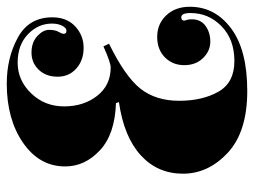

<svg xmlns="http://www.w3.org/2000/svg" viewBox="-114 -646 769 582"><g transform="rotate(-90 271.0 -354.5)"><path d="M309 -719Q387 -719 448.5 -685.5Q510 -652 510 -581Q510 -537 482.5 -511.5Q455 -486 417.5 -486Q380 -486 355 -508Q330 -530 330 -565Q330 -600 351 -622Q372 -644 403 -644Q434 -644 453 -626.5Q472 -609 472 -591Q472 -572 466 -562Q460 -552 460 -547Q460 -538 469 -538Q478 -538 484.5 -551Q491 -564 491 -582Q491 -624 458.5 -655Q426 -686 372.5 -686Q319 -686 279.5 -645Q240 -604 240 -545Q240 -486 272 -445Q304 -404 358 -404Q373 -404 422 -426L430 -409Q330 -360 293.5 -313.5Q257 -267 257 -196.5Q257 -126 284.5 -77.5Q312 -29 377.5 -29Q443 -29 483 -68Q523 -107 523 -162Q523 -190 510 -190Q500 -190 500 -181Q500 -179 502 -174Q504 -169 504 -158Q504 -131 484 -116.5Q464 -102 436 -102Q408 -102 386.5 -124Q365 -146 365 -181Q365 -216 388.5 -239.5Q412 -263 451 -263Q490 -263 516 -235.5Q542 -208 542 -164Q542 -88 476.5 -39Q411 10 287 10Q163 10 99.5 -49Q36 -108 36 -185Q36 -262 92 -313Q148 -364 253 -379L250 -388Q156 -391 107 -436.5Q58 -482 58 -542Q58 -620 129.5 -669.5Q201 -719 309 -719Z"/></g></svg>

Font: Elsie Swash Caps Black
Style: Regular
Weight: 900
Designer: Alejandro Inler
Foundry: Alejandro Inler
Version: 1.003